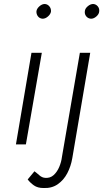

<svg xmlns="http://www.w3.org/2000/svg" viewBox="-20 -725 535 964"><path d="M163 -669Q165 -682 178 -693.5Q191 -705 205 -705Q219 -704 228 -693Q237 -682 236 -667Q234 -654 221 -642.5Q208 -631 194 -631Q179 -632 170.5 -643Q162 -654 163 -669ZM406 -669Q407 -682 420.5 -693.5Q434 -705 448 -705Q462 -704 471 -693Q480 -682 478 -667Q477 -654 464 -642.5Q451 -631 437 -631Q422 -632 413 -643Q404 -654 406 -669ZM153 135Q164 143 177.5 155Q191 167 207 168Q232 170 249.5 154Q267 138 277.5 113Q288 88 291 63L381 -460H433L343 69Q336 110 318 144.5Q300 179 270 200Q240 221 198 219Q169 219 150.5 206Q132 193 119 176ZM138 -460H190L110 0H60Z"/></svg>

Font: Jost* Light
Style: Italic
Weight: 300
Italic angle: -10°
Version: Version 3.7